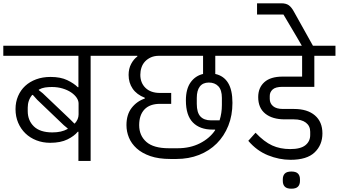

<svg xmlns="http://www.w3.org/2000/svg" viewBox="-40 -975 2052 1163"><path d="M435 -177H431Q410 -151 368.5 -130.5Q327 -110 264 -110Q219 -110 180.5 -125Q142 -140 114 -167Q86 -194 70 -231.5Q54 -269 54 -314Q54 -357 69.5 -393Q85 -429 112.5 -454.5Q140 -480 179 -494.5Q218 -509 266 -509Q327 -509 367.5 -489.5Q408 -470 431 -447H435V-637H-20V-698H647V-637H509V0H435ZM413 -227Q436 -252 436 -282V-348Q436 -366 424 -383.5Q412 -401 390.5 -415.5Q369 -430 339 -439Q309 -448 274 -448Q252 -448 232.5 -445Q213 -442 195 -432V-429L219 -410L383 -254L410 -227ZM277 -173Q305 -173 327.5 -178Q350 -183 370 -194V-197L346 -217L185 -371L159 -400H155Q128 -368 128 -323V-302Q128 -245 165.5 -209Q203 -173 277 -173Z M993 -12Q921 -12 870.5 -29.5Q820 -47 788 -76Q756 -105 741 -141.5Q726 -178 726 -217Q726 -281 757.5 -321.5Q789 -362 837 -378V-383Q788 -402 763.5 -438Q739 -474 739 -521Q739 -559 754.5 -588Q770 -617 792 -633V-637H607V-698H1430V-637H1264V-527Q1315 -516 1341.5 -473Q1368 -430 1368 -352Q1368 -276 1343 -213.5Q1318 -151 1273 -106Q1228 -61 1165.5 -36.5Q1103 -12 1028 -12ZM1036 -77Q1112 -77 1171 -107Q1230 -137 1263 -186V-190H1247Q1171 -190 1128.5 -233Q1086 -276 1086 -367Q1086 -436 1114.5 -476Q1143 -516 1190 -527V-637H923Q895 -637 874 -627.5Q853 -618 838.5 -602.5Q824 -587 817 -566Q810 -545 810 -522Q810 -473 841.5 -442.5Q873 -412 929 -412H997V-346H930Q867 -346 835 -312Q803 -278 803 -217Q803 -154 846.5 -115.5Q890 -77 983 -77ZM1290 -246Q1304 -290 1304 -339V-382Q1304 -430 1282.5 -452.5Q1261 -475 1225 -475Q1189 -475 1170.5 -451Q1152 -427 1152 -382V-346Q1152 -293 1174 -269.5Q1196 -246 1238 -246Z M1720 -7Q1651 -7 1583 -34.5Q1515 -62 1464 -122L1508 -171Q1560 -116 1608.5 -94Q1657 -72 1718 -72Q1781 -72 1810 -95.5Q1839 -119 1839 -157V-177Q1839 -212 1813 -232Q1787 -252 1740 -252H1685Q1610 -252 1567 -286.5Q1524 -321 1524 -387Q1524 -444 1561.5 -477.5Q1599 -511 1672 -511H1790V-637H1415V-698H1992V-637H1864V-449H1671Q1629 -449 1611.5 -433Q1594 -417 1594 -394V-376Q1594 -349 1614 -332Q1634 -315 1674 -315H1741Q1822 -315 1867.5 -276Q1913 -237 1913 -167Q1913 -97 1866 -52Q1819 -7 1720 -7ZM1725 168Q1697 168 1685 155.5Q1673 143 1673 121V111Q1673 89 1685 76.5Q1697 64 1725 64Q1753 64 1765 76.5Q1777 89 1777 111V121Q1777 143 1765 155.5Q1753 168 1725 168Z M1757 -752 1677 -887H1517V-955H1664Q1693 -955 1709.5 -943Q1726 -931 1740 -905L1860 -690V-669H1805Z"/></svg>

Font: IBM Plex Sans Devanagari
Style: Regular
Weight: 400
Designer: Mike Abbink, Paul van der Laan, Pieter van Rosmalen, Erin McLaughlin
Foundry: Bold Monday
Version: Version 1.1